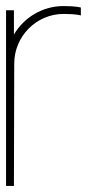

<svg xmlns="http://www.w3.org/2000/svg" viewBox="-20 -614 367 634"><path d="M26 -500V-580H0V0H26L27 -404C27 -494 100 -568 190 -568C233 -568 247 -563 247 -563V-589C247 -589 233 -594 190 -594C120 -594 59 -556 26 -500Z"/></svg>

Font: MintSans
Style: ExtraLight
Weight: 200
Version: Version 1.0